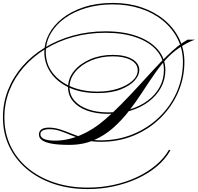

<svg xmlns="http://www.w3.org/2000/svg" viewBox="-131 -947 1353 1312"><path d="M639 -572Q722 -572 771.5 -543.5Q821 -515 821 -467Q821 -433 789 -397Q757 -361 693.5 -336Q630 -311 535 -311Q422 -311 340.5 -349Q259 -387 215.5 -450.5Q172 -514 172 -590Q172 -654 203.5 -714Q235 -774 295.5 -822Q356 -870 443 -898.5Q530 -927 641 -927Q746 -927 835 -897Q924 -867 990 -812.5Q1056 -758 1092.5 -684.5Q1129 -611 1129 -524Q1129 -415 1086.5 -317Q1044 -219 967 -142.5Q890 -66 786 -22Q682 22 558 22Q497 22 449 9Q401 -4 360.5 -21Q320 -38 283 -51Q246 -64 207 -64Q178 -64 161.5 -55.5Q145 -47 145 -30Q145 14 247 14Q330 14 418 -23Q506 -60 585 -129Q641 -177 698.5 -235.5Q756 -294 812 -355Q868 -416 919 -471.5Q970 -527 1013 -568Q1049 -603 1083 -630Q1117 -657 1151 -676H1202Q1164 -664 1113 -632.5Q1062 -601 1021 -560Q975 -513 931.5 -451Q888 -389 844 -321Q800 -253 750 -188.5Q700 -124 641 -72Q582 -20 508.5 11.5Q435 43 343 43Q270 43 224.5 35Q179 27 157 11.5Q135 -4 135 -28Q135 -50 152 -62.5Q169 -75 203 -75Q242 -75 281.5 -62Q321 -49 363.5 -31.5Q406 -14 454 -1Q502 12 558 12Q675 12 776.5 -29.5Q878 -71 955 -144.5Q1032 -218 1075.5 -315Q1119 -412 1119 -524Q1119 -609 1083 -681Q1047 -753 982.5 -806Q918 -859 830.5 -888Q743 -917 639 -917Q542 -917 458.5 -892.5Q375 -868 313 -823.5Q251 -779 216.5 -719.5Q182 -660 182 -590Q182 -511 227.5 -450.5Q273 -390 353 -355.5Q433 -321 536 -321Q612 -321 674 -341Q736 -361 773 -394Q810 -427 810 -467Q810 -511 763.5 -536.5Q717 -562 639 -562Q558 -562 491 -533.5Q424 -505 384 -457Q344 -409 344 -350Q344 -299 377 -260.5Q410 -222 469.5 -200.5Q529 -179 608 -179Q690 -179 759.5 -200.5Q829 -222 880.5 -261Q932 -300 960.5 -353Q989 -406 989 -468Q989 -545 939.5 -602.5Q890 -660 800 -691.5Q710 -723 590 -723Q474 -723 370 -694.5Q266 -666 180 -613Q94 -560 31 -488Q-32 -416 -66.5 -329Q-101 -242 -101 -145Q-101 -39 -59.5 49Q-18 137 58.5 201Q135 265 239.5 300Q344 335 469 335Q560 335 645.5 316.5Q731 298 804.5 263.5Q878 229 934.5 181.5Q991 134 1024 76L1033 81Q999 141 941.5 189.5Q884 238 809 272.5Q734 307 647.5 326Q561 345 469 345Q341 345 235 309Q129 273 51.5 207.5Q-26 142 -68.5 52.5Q-111 -37 -111 -145Q-111 -244 -76 -332.5Q-41 -421 22.5 -494Q86 -567 173.5 -620.5Q261 -674 366.5 -703.5Q472 -733 590 -733Q714 -733 805.5 -700Q897 -667 948 -607.5Q999 -548 999 -468Q999 -404 969.5 -349.5Q940 -295 887.5 -254.5Q835 -214 763.5 -191.5Q692 -169 608 -169Q525 -169 463.5 -191.5Q402 -214 368 -255Q334 -296 334 -350Q334 -412 375 -462Q416 -512 485.5 -542Q555 -572 639 -572Z"/></svg>

Font: Ballet 24pt
Style: Regular
Weight: 400
Designer: Maximiliano R. Sproviero
Foundry: Omnibus-Type
Version: Version 1.100